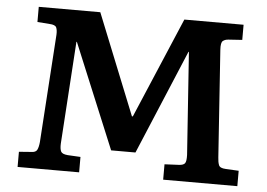

<svg xmlns="http://www.w3.org/2000/svg" viewBox="-50 -767 1160 833"><g transform="rotate(5 530.0 -350.0)"><path d="M55 0V-66L108 -70Q128 -70 134 -82Q140 -94 142 -116L173 -586Q174 -606 169 -617.5Q164 -629 139 -630L86 -634V-700H354L530 -262H534L720 -700H978V-634L918 -630Q903 -629 894 -621.5Q885 -614 887 -583L919 -117Q920 -97 925 -84Q930 -71 955 -70L1012 -67V0H689V-67L752 -70Q771 -71 777.5 -79.5Q784 -88 783 -116L752 -562H750L559 -107H453L264 -563H262L233 -117Q232 -94 237.5 -83Q243 -72 267 -70L323 -67V0Z"/></g></svg>

Font: Literata 7pt SemiBold
Style: Regular
Weight: 600
Designer: Latin by Veronika Burian and Jose Scaglione. Greek by Irene Vlachou. Cyrillic by Vera Evstafieva.
Foundry: TypeTogether
Version: Version 3.002